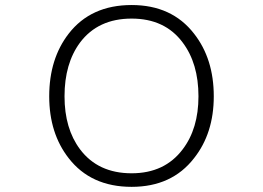

<svg xmlns="http://www.w3.org/2000/svg" viewBox="-20 -722 1040 760"><path d="M501 -648.4Q632.8 -648.4 703.1 -553.7Q765.6 -470.7 765.6 -340.8Q765.6 -212.9 703.1 -130.9Q631.8 -36.1 501 -36.1Q368.2 -36.1 296.9 -130.9Q235.4 -212.9 235.4 -340.8Q235.4 -470.7 296.9 -553.7Q368.2 -648.4 501 -648.4ZM501 -702.1Q339.8 -702.1 252 -588.9Q174.8 -489.3 174.8 -340.8Q174.8 -194.3 252 -95.7Q339.8 17.6 501 17.6Q660.2 17.6 748 -95.7Q826.2 -194.3 826.2 -340.8Q826.2 -489.3 748 -588.9Q660.2 -702.1 501 -702.1Z"/></svg>

Font: GulimChe
Style: Regular
Weight: 400
Monospace: yes
Version: Version 2.21